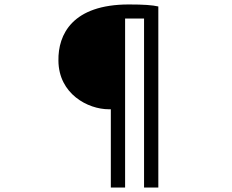

<svg xmlns="http://www.w3.org/2000/svg" viewBox="-20 -784 1040 861"><path d="M477 57H541V-701H626V57H690V-755C664 -761 625 -764 558 -764C305 -764 240 -630 242 -512C243 -363 374 -294 468 -294H477Z"/></svg>

Font: Noto Sans JP Regular
Style: Regular
Weight: 400
Designer: Ryoko NISHIZUKA (kana & ideographs); Paul D. Hunt (Latin, Greek & Cyrillic); Wenlong ZHANG (bopomofo); Sandoll Communica
Foundry: Adobe Systems Incorporated
Version: Version 1.004;PS 1.004;hotconv 1.0.82;makeotf.lib2.5.63406